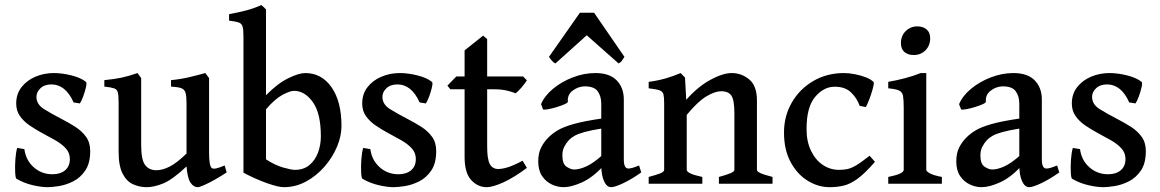

<svg xmlns="http://www.w3.org/2000/svg" viewBox="-20 -736 4648 769"><path d="M341.3 -130.9Q341.3 -82 321.5 -53Q301.8 -23.9 272.9 -9.5Q244.1 4.9 215.8 9.3Q187.5 13.7 170.9 13.7Q145 13.7 110.6 5.6Q76.2 -2.4 45.9 -20Q42 -22.5 40.8 -45.4Q39.6 -68.4 41.5 -96.9Q43.5 -125.5 48.8 -143.6L77.6 -138.7Q83.5 -94.2 115 -66.2Q146.5 -38.1 189.9 -38.1Q222.2 -38.1 241 -54.2Q259.8 -70.3 259.8 -99.1Q259.8 -124 243.4 -141.8Q227.1 -159.7 201.4 -174.3Q175.8 -189 147.9 -203.6Q122.6 -217.3 98.9 -233.4Q75.2 -249.5 60.1 -270.8Q44.9 -292 44.9 -321.3Q44.9 -359.9 66.4 -387.2Q87.9 -414.6 122.3 -429Q156.7 -443.4 195.3 -443.4Q229.5 -443.4 267.1 -433.8Q304.7 -424.3 324.7 -407.7Q328.1 -404.3 324.2 -386.5Q320.3 -368.7 313 -349.1Q305.7 -329.6 299.8 -321.8L274.9 -325.7Q258.3 -362.8 235.8 -380.4Q213.4 -397.9 186.5 -397.9Q158.2 -397.9 142.1 -382.6Q126 -367.2 126 -348.1Q126 -318.4 155.5 -299.6Q185.1 -280.8 229 -258.3Q255.4 -244.6 281.2 -228.3Q307.1 -211.9 324.2 -188.7Q341.3 -165.5 341.3 -130.9Z M887.7 -45.4Q865.7 -30.8 841.6 -17.1Q817.4 -3.4 798.1 5.1Q778.8 13.7 771.5 13.7Q755.4 13.7 743.2 -4.2Q731 -22 727.1 -69.3Q670.4 -16.1 633.5 -1.2Q596.7 13.7 567.4 13.7Q539.1 13.7 513.2 2.2Q487.3 -9.3 471.2 -40.3Q455.1 -71.3 455.1 -128.9V-322.8Q455.1 -352.1 452.1 -365Q449.2 -377.9 437.3 -382.1Q425.3 -386.2 397.9 -389.2V-415Q437.5 -418.9 466.8 -425Q496.1 -431.2 530.8 -443.4L545.4 -423.3V-156.2Q545.4 -95.7 561.3 -75Q577.1 -54.2 606.4 -54.2Q630.4 -54.2 659.2 -68.6Q688 -83 727.1 -121.1V-322.8Q727.1 -350.6 723.1 -364.3Q719.2 -377.9 706.1 -382.8Q692.9 -387.7 665 -389.2V-415Q704.6 -418.9 738.5 -427Q772.5 -435.1 802.2 -443.4L817.4 -423.3V-125Q817.4 -71.3 828.1 -63Q833.5 -59.1 845 -61.3Q856.4 -63.5 879.9 -73.2Z M1347.7 -231Q1347.7 -190.9 1329.6 -147.9Q1311.5 -105 1279.5 -68.4Q1247.6 -31.7 1205.8 -9Q1164.1 13.7 1116.7 13.7Q1095.2 13.7 1049.8 -2.2Q1004.4 -18.1 955.1 -44.4V-591.3Q955.1 -618.7 951.2 -630.6Q947.3 -642.6 934.8 -646.5Q922.4 -650.4 897.5 -653.3V-679.2Q934.1 -686 965.3 -694.1Q996.6 -702.1 1026.9 -715.8Q1038.1 -706.5 1045.4 -698.2V-354.5Q1091.3 -401.4 1134 -422.4Q1176.8 -443.4 1202.6 -443.4Q1268.1 -443.4 1307.9 -386.5Q1347.7 -329.6 1347.7 -231ZM1265.1 -190.4Q1265.1 -282.2 1232.9 -327.1Q1200.7 -372.1 1157.7 -372.1Q1141.6 -372.1 1111.6 -356.2Q1081.5 -340.3 1045.4 -298.3V-97.7Q1082 -74.2 1114.5 -64.9Q1147 -55.7 1161.6 -55.7Q1195.8 -55.7 1218.8 -74.5Q1241.7 -93.3 1253.4 -124Q1265.1 -154.8 1265.1 -190.4Z M1727.1 -130.9Q1727.1 -82 1707.3 -53Q1687.5 -23.9 1658.7 -9.5Q1629.9 4.9 1601.6 9.3Q1573.2 13.7 1556.6 13.7Q1530.8 13.7 1496.3 5.6Q1461.9 -2.4 1431.6 -20Q1427.7 -22.5 1426.5 -45.4Q1425.3 -68.4 1427.2 -96.9Q1429.2 -125.5 1434.6 -143.6L1463.4 -138.7Q1469.2 -94.2 1500.7 -66.2Q1532.2 -38.1 1575.7 -38.1Q1607.9 -38.1 1626.7 -54.2Q1645.5 -70.3 1645.5 -99.1Q1645.5 -124 1629.2 -141.8Q1612.8 -159.7 1587.2 -174.3Q1561.5 -189 1533.7 -203.6Q1508.3 -217.3 1484.6 -233.4Q1460.9 -249.5 1445.8 -270.8Q1430.7 -292 1430.7 -321.3Q1430.7 -359.9 1452.1 -387.2Q1473.6 -414.6 1508.1 -429Q1542.5 -443.4 1581.1 -443.4Q1615.2 -443.4 1652.8 -433.8Q1690.4 -424.3 1710.4 -407.7Q1713.9 -404.3 1710 -386.5Q1706.1 -368.7 1698.7 -349.1Q1691.4 -329.6 1685.5 -321.8L1660.6 -325.7Q1644 -362.8 1621.6 -380.4Q1599.1 -397.9 1572.3 -397.9Q1543.9 -397.9 1527.8 -382.6Q1511.7 -367.2 1511.7 -348.1Q1511.7 -318.4 1541.3 -299.6Q1570.8 -280.8 1614.7 -258.3Q1641.1 -244.6 1667 -228.3Q1692.9 -211.9 1710 -188.7Q1727.1 -165.5 1727.1 -130.9Z M2090.3 -63.5Q2037.1 -23.9 1995.1 -5.1Q1953.1 13.7 1929.2 13.7Q1893.6 13.7 1867.2 -14.9Q1840.8 -43.5 1840.8 -107.9V-378.4H1783.7L1772 -393.1L1807.6 -429.7H1840.8V-534.2L1915 -593.3L1931.2 -579.6V-429.7H2075.2L2090.3 -414.1Q2081.5 -400.4 2067.4 -384Q2053.2 -367.7 2044.4 -362.3Q2033.2 -367.7 2011 -373Q1988.8 -378.4 1958.5 -378.4H1931.2V-149.4Q1931.2 -97.7 1942.1 -78.4Q1953.1 -59.1 1975.1 -59.1Q1991.2 -59.1 2013.7 -65.9Q2036.1 -72.8 2073.2 -92.3Z M2548.3 -45.4Q2509.8 -18.1 2476.1 -2.2Q2442.4 13.7 2427.7 13.7Q2410.2 13.7 2399.2 -10.5Q2388.2 -34.7 2388.2 -75.7V-320.3Q2388.2 -350.6 2373.8 -370.6Q2359.4 -390.6 2320.3 -390.1Q2294.9 -389.2 2273.4 -372.8Q2252 -356.4 2254.4 -329.1Q2254.9 -324.7 2241.9 -318.8Q2229 -313 2210.9 -307.4Q2192.9 -301.8 2176.8 -298.8Q2160.6 -295.9 2155.3 -297.4L2147 -318.8Q2161.1 -352.5 2195.6 -380.9Q2230 -409.2 2274.7 -426.3Q2319.3 -443.4 2364.7 -443.4Q2421.4 -443.4 2450 -414.1Q2478.5 -384.8 2478.5 -337.4V-97.2Q2478.5 -61 2496.6 -61Q2503.4 -61 2512.5 -63.5Q2521.5 -65.9 2539.6 -73.2ZM2392.6 -221.7Q2347.2 -214.4 2321.5 -207.3Q2295.9 -200.2 2282.2 -192.6Q2268.6 -185.1 2259.3 -175.8Q2247.6 -163.1 2240 -148.2Q2232.4 -133.3 2232.4 -113.3Q2232.4 -79.1 2249.5 -68.1Q2266.6 -57.1 2278.8 -57.1Q2301.3 -57.1 2328.9 -69.8Q2356.4 -82.5 2392.6 -114.7L2396.5 -70.8Q2353 -24.4 2310.5 -5.4Q2268.1 13.7 2237.3 13.7Q2213.4 13.7 2189.9 2.7Q2166.5 -8.3 2151.1 -31Q2135.7 -53.7 2135.7 -89.8Q2135.7 -122.6 2147.5 -145.5Q2159.2 -168.5 2176.3 -185.1Q2190.9 -200.2 2212.9 -213.6Q2234.9 -227.1 2276.6 -239Q2318.4 -251 2392.6 -261.7ZM2481 -508.3Q2475.6 -499.5 2470.5 -492.4Q2465.3 -485.4 2457.5 -481.9L2330.1 -594.7L2204.6 -481.9Q2196.8 -485.4 2190.7 -492.4Q2184.6 -499.5 2178.7 -508.3L2302.7 -685.1H2359.4Z M2859.4 0V-27.3Q2892.1 -36.1 2906.7 -42.7Q2921.4 -49.3 2921.4 -55.7V-281.2Q2921.4 -334.5 2909.7 -352.5Q2897.9 -370.6 2868.2 -370.6Q2843.8 -370.6 2809.3 -350.1Q2774.9 -329.6 2730.5 -275.9V-55.7Q2730.5 -40.5 2793 -27.3V0H2578.1V-27.3Q2607.9 -35.2 2624 -41.5Q2640.1 -47.9 2640.1 -55.7V-322.8Q2640.1 -346.7 2637.2 -358.2Q2634.3 -369.6 2621.3 -374.3Q2608.4 -378.9 2578.1 -382.3V-408.2Q2615.2 -413.1 2645.8 -421.9Q2676.3 -430.7 2706.1 -443.4L2723.6 -425.3L2728.5 -336.4Q2775.9 -389.6 2825.7 -416.5Q2875.5 -443.4 2910.6 -443.4Q2950.2 -443.4 2981 -417.7Q3011.7 -392.1 3011.7 -333.5V-55.7Q3011.7 -49.3 3024.9 -43Q3038.1 -36.6 3074.2 -27.3V0Z M3484.4 -87.9Q3444.3 -41.5 3414.6 -20Q3384.8 1.5 3358.4 7.6Q3332 13.7 3303.2 13.7Q3256.3 13.7 3214.4 -12.5Q3172.4 -38.6 3146.2 -87.6Q3120.1 -136.7 3120.1 -205.1Q3120.1 -271.5 3151.4 -325.4Q3182.6 -379.4 3237.1 -411.4Q3291.5 -443.4 3360.8 -443.4Q3380.9 -443.4 3404.5 -438.7Q3428.2 -434.1 3448.7 -426Q3469.2 -418 3479.5 -406.7Q3481 -399.4 3475.1 -378.7Q3469.2 -357.9 3461.2 -336.9Q3453.1 -315.9 3447.8 -307.1L3423.3 -312Q3412.1 -343.3 3388.4 -366Q3364.7 -388.7 3323.2 -388.7Q3279.3 -388.7 3244.9 -348.1Q3210.4 -307.6 3210.4 -219.2Q3210.4 -168.9 3228.3 -132.1Q3246.1 -95.2 3275.6 -75.4Q3305.2 -55.7 3340.3 -55.7Q3357.4 -55.7 3372.8 -58.6Q3388.2 -61.5 3408.9 -73.7Q3429.7 -85.9 3462.9 -112.3Z M3705.6 -582.5Q3705.6 -553.7 3686.8 -534.7Q3668 -515.6 3639.6 -515.6Q3616.7 -515.6 3602.5 -527.6Q3588.4 -539.6 3588.4 -563.5Q3588.4 -592.8 3607.7 -611.6Q3627 -630.4 3653.8 -630.4Q3676.3 -630.4 3690.9 -618.4Q3705.6 -606.4 3705.6 -582.5ZM3537.6 0V-27.3Q3599.6 -39.6 3599.6 -55.7V-303.7Q3599.6 -335.4 3596.9 -351.3Q3594.2 -367.2 3581.3 -373.3Q3568.4 -379.4 3537.6 -382.3V-408.2Q3571.8 -414.1 3605.7 -423.1Q3639.6 -432.1 3667.5 -443.4H3689.9V-55.7Q3689.9 -49.8 3704.3 -41.7Q3718.8 -33.7 3752.4 -27.3V0Z M4222.7 -45.4Q4184.1 -18.1 4150.4 -2.2Q4116.7 13.7 4102.1 13.7Q4084.5 13.7 4073.5 -10.5Q4062.5 -34.7 4062.5 -75.7V-320.3Q4062.5 -350.6 4048.1 -370.6Q4033.7 -390.6 3994.6 -390.1Q3969.2 -389.2 3947.8 -372.8Q3926.3 -356.4 3928.7 -329.1Q3929.2 -324.7 3916.3 -318.8Q3903.3 -313 3885.3 -307.4Q3867.2 -301.8 3851.1 -298.8Q3835 -295.9 3829.6 -297.4L3821.3 -318.8Q3835.4 -352.5 3869.9 -380.9Q3904.3 -409.2 3949 -426.3Q3993.7 -443.4 4039.1 -443.4Q4095.7 -443.4 4124.3 -414.1Q4152.8 -384.8 4152.8 -337.4V-97.2Q4152.8 -61 4170.9 -61Q4177.7 -61 4186.8 -63.5Q4195.8 -65.9 4213.9 -73.2ZM4066.9 -221.7Q4021.5 -214.4 3995.8 -207.3Q3970.2 -200.2 3956.5 -192.6Q3942.9 -185.1 3933.6 -175.8Q3921.9 -163.1 3914.3 -148.2Q3906.7 -133.3 3906.7 -113.3Q3906.7 -79.1 3923.8 -68.1Q3940.9 -57.1 3953.1 -57.1Q3975.6 -57.1 4003.2 -69.8Q4030.8 -82.5 4066.9 -114.7L4070.8 -70.8Q4027.3 -24.4 3984.9 -5.4Q3942.4 13.7 3911.6 13.7Q3887.7 13.7 3864.3 2.7Q3840.8 -8.3 3825.4 -31Q3810.1 -53.7 3810.1 -89.8Q3810.1 -122.6 3821.8 -145.5Q3833.5 -168.5 3850.6 -185.1Q3865.2 -200.2 3887.2 -213.6Q3909.2 -227.1 3950.9 -239Q3992.7 -251 4066.9 -261.7Z M4569.3 -130.9Q4569.3 -82 4549.6 -53Q4529.8 -23.9 4501 -9.5Q4472.2 4.9 4443.8 9.3Q4415.5 13.7 4398.9 13.7Q4373 13.7 4338.6 5.6Q4304.2 -2.4 4273.9 -20Q4270 -22.5 4268.8 -45.4Q4267.6 -68.4 4269.5 -96.9Q4271.5 -125.5 4276.9 -143.6L4305.7 -138.7Q4311.5 -94.2 4343 -66.2Q4374.5 -38.1 4418 -38.1Q4450.2 -38.1 4469 -54.2Q4487.8 -70.3 4487.8 -99.1Q4487.8 -124 4471.4 -141.8Q4455.1 -159.7 4429.4 -174.3Q4403.8 -189 4376 -203.6Q4350.6 -217.3 4326.9 -233.4Q4303.2 -249.5 4288.1 -270.8Q4272.9 -292 4272.9 -321.3Q4272.9 -359.9 4294.4 -387.2Q4315.9 -414.6 4350.3 -429Q4384.8 -443.4 4423.3 -443.4Q4457.5 -443.4 4495.1 -433.8Q4532.7 -424.3 4552.7 -407.7Q4556.2 -404.3 4552.2 -386.5Q4548.3 -368.7 4541 -349.1Q4533.7 -329.6 4527.8 -321.8L4502.9 -325.7Q4486.3 -362.8 4463.9 -380.4Q4441.4 -397.9 4414.6 -397.9Q4386.2 -397.9 4370.1 -382.6Q4354 -367.2 4354 -348.1Q4354 -318.4 4383.5 -299.6Q4413.1 -280.8 4457 -258.3Q4483.4 -244.6 4509.3 -228.3Q4535.2 -211.9 4552.2 -188.7Q4569.3 -165.5 4569.3 -130.9Z"/></svg>

Font: Namdhinggo Medium
Style: Regular
Weight: 500
Designer: Victor Gaultney
Foundry: SIL International
Version: Version 3.001